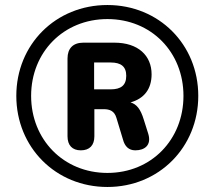

<svg xmlns="http://www.w3.org/2000/svg" viewBox="-20 -735 855 765"><path d="M408 10C613 10 770 -148 770 -353C770 -558 613 -715 408 -715C202 -715 45 -558 45 -353C45 -148 202 10 408 10ZM408 -46C233 -46 104 -179 104 -353C104 -527 233 -659 408 -659C583 -659 711 -527 711 -353C711 -179 583 -46 408 -46ZM302 -136C337 -136 356 -156 356 -192V-300H393C417 -300 436 -293 444 -265L470 -179C477 -152 493 -136 519 -136C557 -136 584 -157 571 -201L553 -258C540 -301 524 -320 500 -327C554 -342 584 -380 584 -439C584 -513 531 -565 436 -565H312C271 -565 249 -542 249 -502V-192C249 -156 268 -136 302 -136ZM421 -379H355V-486H421C462 -486 483 -470 483 -433C483 -395 462 -379 421 -379Z"/></svg>

Font: SN Pro
Style: Bold
Weight: 700
Designer: Tobias Whetton
Foundry: Supernotes
Version: Version 1.003;Glyphs 3.3 (3324)